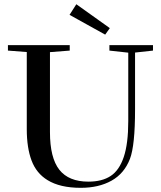

<svg xmlns="http://www.w3.org/2000/svg" viewBox="-20 -877 763 910"><path d="M478.5 -712.9 309.6 -806.6 341.8 -856.9 500.5 -743.7ZM362.8 13.2Q264.2 13.2 205.1 -23.4Q152.3 -55.7 129.6 -116.2Q106.9 -176.8 106.9 -264.6V-630.4L17.6 -637.2V-663.1H310.5V-637.2L216.8 -629.9V-251Q216.8 -128.9 261.2 -72.5Q305.7 -16.1 398.9 -16.1Q463.9 -16.1 504.6 -43Q545.4 -69.8 566.7 -133.3Q587.9 -196.8 587.9 -302.7V-627.4L498.5 -637.2V-663.1H705.1V-637.2L620.1 -627.9V-358.9Q620.1 -186.5 595.7 -123.5Q568.8 -54.2 508.3 -20.5Q447.8 13.2 362.8 13.2Z"/></svg>

Font: Elstob 14pt Medium
Style: Regular
Weight: 500
Designer: Peter S. Baker
Version: Version 1.015